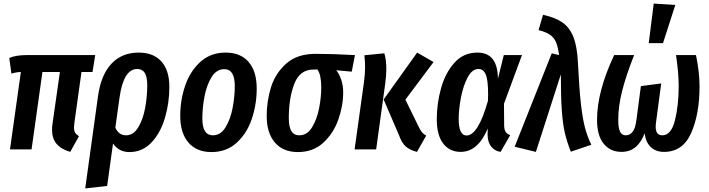

<svg xmlns="http://www.w3.org/2000/svg" viewBox="-20 -838 3977 1077"><path d="M397 -147Q395 -129 395 -123Q395 -105 401.5 -94Q408 -83 423 -74L374 14Q323 -1 297.5 -31Q272 -61 272 -109Q272 -129 274 -140L316 -434H218L157 0H36L97 -434Q73 -434 44 -425L32 -513Q70 -529 129 -529H514L499 -434H437Z M930 -351Q930 -260 905 -176Q880 -92 829.5 -38.5Q779 15 706 15Q647 15 614 -33L581 205L458 219L530 -300Q547 -419 605.5 -481Q664 -543 758 -543Q841 -543 885.5 -493Q930 -443 930 -351ZM806 -359Q806 -408 792 -429.5Q778 -451 750 -451Q672 -451 650 -287L627 -122Q646 -79 687 -79Q728 -79 755 -123Q782 -167 794 -231.5Q806 -296 806 -359Z M991 -188Q991 -276 1018.5 -357Q1046 -438 1103.5 -490.5Q1161 -543 1246 -543Q1329 -543 1374.5 -490.5Q1420 -438 1420 -341Q1420 -254 1393 -172.5Q1366 -91 1308.5 -38Q1251 15 1166 15Q1083 15 1037 -38.5Q991 -92 991 -188ZM1297 -356Q1297 -450 1238 -450Q1194 -450 1166.5 -405Q1139 -360 1127 -296Q1115 -232 1115 -173Q1115 -79 1174 -79Q1218 -79 1245.5 -124.5Q1273 -170 1285 -233.5Q1297 -297 1297 -356Z M1476 -188Q1476 -271 1500.5 -349.5Q1525 -428 1586.5 -482Q1648 -536 1750 -536Q1845 -536 1971 -529L1953 -436L1866 -444Q1882 -425 1893.5 -392.5Q1905 -360 1905 -321Q1905 -244 1877.5 -166.5Q1850 -89 1793 -37Q1736 15 1651 15Q1568 15 1522 -38.5Q1476 -92 1476 -188ZM1782 -348Q1782 -417 1761 -448H1738Q1662 -448 1631 -368Q1600 -288 1600 -176Q1600 -126 1614.5 -102.5Q1629 -79 1659 -79Q1703 -79 1730.5 -124Q1758 -169 1770 -231Q1782 -293 1782 -348Z M2218 -80 2132 -280 2320 -543 2412 -490 2254 -279 2332 -120Q2348 -87 2371 -78L2319 14Q2279 4 2256 -16.5Q2233 -37 2218 -80ZM2021 -372Q2028 -422 2028 -464Q2028 -490 2024 -528L2136 -539Q2147 -502 2147 -449Q2147 -415 2141 -370L2090 0H1969Z M2773 -396 2806 -529H2908L2807 -256L2808 -131Q2809 -109 2817 -97.5Q2825 -86 2842 -80L2788 14Q2755 9 2735.5 -15.5Q2716 -40 2715 -81L2716 -117Q2661 14 2564 14Q2502 14 2466 -33Q2430 -80 2430 -169Q2430 -257 2454 -343Q2478 -429 2529 -486Q2580 -543 2658 -543Q2772 -543 2773 -396ZM2553 -171Q2553 -78 2597 -78Q2662 -78 2717 -272L2718 -308Q2718 -388 2705 -419.5Q2692 -451 2664 -451Q2628 -451 2603 -403.5Q2578 -356 2565.5 -290Q2553 -224 2553 -171Z M3222 -483Q3229 -343 3238 -260.5Q3247 -178 3260.5 -125.5Q3274 -73 3297 -26L3182 13Q3161 -40 3149 -90Q3137 -140 3131.5 -217.5Q3126 -295 3126 -421L2986 14L2867 -15L3075 -539L3116 -529Q3110 -575 3099 -601Q3088 -627 3065 -643Q3042 -659 3001 -669L3026 -755Q3095 -740 3135.5 -711.5Q3176 -683 3197 -629Q3218 -575 3222 -483Z M3329 -166Q3329 -325 3425 -529H3537Q3491 -412 3469.5 -326.5Q3448 -241 3448 -166Q3448 -120 3458 -99.5Q3468 -79 3490 -79Q3513 -79 3528.5 -98.5Q3544 -118 3550 -166L3575 -355L3689 -370L3661 -160Q3658 -142 3658 -127Q3658 -79 3695 -79Q3745 -79 3766 -163Q3787 -247 3787 -355Q3787 -429 3772 -529H3884Q3904 -433 3904 -353Q3904 -198 3857 -92Q3810 14 3705 14Q3659 14 3630.5 -13Q3602 -40 3596 -90Q3576 -38 3544 -12Q3512 14 3466 14Q3404 14 3366.5 -31.5Q3329 -77 3329 -166ZM3647 -818 3768 -810 3699 -596H3619Z"/></svg>

Font: Fira Sans Extra Condensed Medium
Style: Italic
Weight: 500
Width: 3
Italic angle: -8°
Designer: Carrois Corporate & Edenspiekermann AG
Foundry: Carrois Corporate GbR & Edenspiekermann AG
Version: Version 4.203